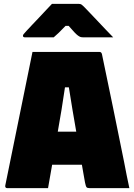

<svg xmlns="http://www.w3.org/2000/svg" viewBox="-20 -967 690 987"><path d="M227 0H16Q12 0 9 -3Q6 -6 7 -13Q42 -185 77 -356.5Q112 -528 147 -700H492Q501 -700 504 -689Q533 -551 561.5 -412Q590 -273 618 -134Q624 -100 631 -67Q638 -34 645 0H439Q429 0 425 -4.5Q421 -9 417 -29Q413 -51 409 -74Q405 -97 401 -120H248Q243 -90 237.5 -60Q232 -30 227 0ZM314 -518Q306 -461 296.5 -404Q287 -347 277 -290H372Q362 -346 352.5 -403.5Q343 -461 334 -518ZM247 -947H386Q394 -947 399 -943.5Q404 -940 416 -928Q423 -921 440 -903Q457 -885 478.5 -862.5Q500 -840 522 -816.5Q544 -793 562 -775H410Q399 -775 393.5 -777Q388 -779 381 -784Q374 -789 363 -800.5Q352 -812 333 -834H317Q296 -812 282.5 -799Q269 -786 256 -775H109Q98 -775 98 -783Q98 -787 101 -791Q104 -795 116 -808Q127 -820 145 -839Q163 -858 183 -879Q203 -900 220 -918.5Q237 -937 247 -947Z"/></svg>

Font: Recursive Sn Lnr St XBk
Style: Regular
Weight: 1000
Version: Version 1.079;hotconv 1.0.112;makeotfexe 2.5.65598; ttfautoh